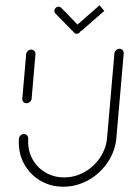

<svg xmlns="http://www.w3.org/2000/svg" viewBox="-20 -706 488 726"><path d="M80 -315.6Q72.6 -315.6 68.1 -320.7Q63.7 -325.9 64.4 -333L78.9 -501.1Q79.6 -508.1 85.2 -513.3Q90.7 -518.5 97.8 -518.5Q104.8 -518.5 109.8 -513.3Q114.8 -508.1 114.1 -501.1L99.6 -333Q98.9 -325.9 93.1 -320.7Q87.4 -315.6 80 -315.6ZM431.9 -521.5Q439.3 -521.5 443.7 -516.3Q448.1 -511.1 447.8 -503.7L420 -184.4Q415.6 -134.4 387 -92Q358.5 -49.6 314.1 -24.8Q269.6 0 219.6 0Q172.2 0 133.7 -22.2Q95.2 -44.4 73.1 -82.8Q51.1 -121.1 51.1 -167.4Q51.1 -176.7 51.5 -181.1Q51.9 -188.1 57.4 -193.7Q63 -199.3 70.4 -199.3Q77.4 -199.3 82.2 -194.1Q87 -188.9 86.7 -181.9Q86.3 -178.1 86.3 -170.7Q86.3 -133 104.1 -102Q121.9 -71.1 153.1 -53.1Q184.4 -35.2 222.6 -35.2Q263 -35.2 298.9 -55.2Q334.8 -75.2 358 -109.4Q381.1 -143.7 384.8 -184.4L412.6 -503.7Q413 -511.1 418.7 -516.3Q424.4 -521.5 431.9 -521.5ZM185.6 -665.2Q185.6 -671.5 190.4 -676.1Q195.2 -680.7 201.5 -680.7Q206.7 -680.7 211.5 -676.7L282.2 -603.7Q285.9 -600 285.9 -594.4Q285.9 -587.8 281.1 -583.1Q276.3 -578.5 269.6 -578.5Q263.7 -578.5 260.4 -582.6L188.9 -655.6Q185.6 -659.6 185.6 -665.2ZM374.4 -664.8 291.5 -592.2Q287.4 -588.1 281.1 -588.1Q275.2 -588.1 271.5 -592Q267.8 -595.9 267.8 -601.5Q267.8 -608.5 273.3 -613.3L356.3 -685.9Z"/></svg>

Font: 26F Galaxy Sans Light
Style: Italic
Weight: 300
Italic angle: -5°
Designer: C₂₉H₂₅N₃O₅
Version: Version 1.200